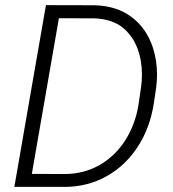

<svg xmlns="http://www.w3.org/2000/svg" viewBox="-20 -731 676 751"><path d="M36.1 0 159.7 -710.9 349.1 -710.4Q436.5 -708.5 495.1 -664.1Q553.7 -619.6 578.1 -544.4Q594.2 -494.6 594.2 -439.5Q594.2 -412.6 590.8 -388.2L582 -328.6Q567.4 -231.9 519.3 -157.7Q471.2 -83.5 397.9 -42.2Q324.7 -1 236.3 0ZM210.4 -659.7 104.5 -50.8 231 -50.3Q308.6 -50.3 369.9 -85.7Q431.2 -121.1 470 -182.4Q508.8 -243.7 521.5 -319.8L531.7 -389.6Q535.2 -413.1 535.2 -439.5Q535.2 -494.1 518.1 -540.3Q501 -586.4 466.3 -617.7Q423.3 -656.7 347.7 -659.2Z"/></svg>

Font: Mardoto Light
Style: Italic
Weight: 300
Italic angle: -12°
Designer: Christian Robertson, Vahan Hovhannisyan
Foundry: Google
Version: Version 1.000